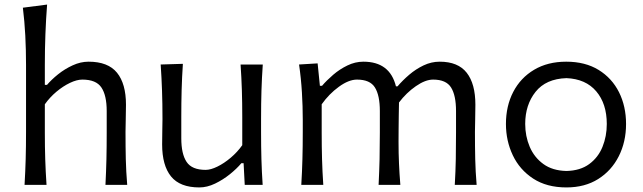

<svg xmlns="http://www.w3.org/2000/svg" viewBox="-20 -801 2786 832"><path d="M86.4 0Q89.8 -58.1 91.3 -111.8Q92.8 -165.5 92.8 -230V-519.5Q92.8 -585.4 89.6 -647Q86.4 -708.5 79.1 -767.6L184.1 -781.2Q179.2 -717.8 176.8 -653.3Q174.3 -588.9 174.3 -519.5V-433.1H183.6Q202.6 -455.6 231.4 -478.8Q260.3 -502 294.7 -517.8Q329.1 -533.7 363.8 -533.7Q448.2 -533.7 487.1 -485.8Q525.9 -438 525.9 -347.2Q525.9 -313 524.9 -283.2Q523.9 -253.4 523.9 -230Q523.9 -165.5 525.1 -111.8Q526.4 -58.1 531.2 0H437Q439.9 -58.1 441.2 -111.3Q442.4 -164.6 442.4 -226.6V-319.8Q442.4 -387.7 419.4 -421.9Q396.5 -456.1 336.9 -456.1Q313 -456.1 283.2 -441.9Q253.4 -427.7 224.6 -403.6Q195.8 -379.4 174.3 -349.1V-226.6Q174.3 -164.6 176 -111.3Q177.7 -58.1 181.6 0Z M843.8 11.2Q759.8 11.2 721.2 -36.4Q682.6 -84 682.6 -175.3Q682.6 -209 683.3 -234.9Q684.1 -260.7 684.1 -285.2Q684.1 -353 682.1 -408.4Q680.2 -463.9 676.3 -521.5L772.5 -524.4Q768.6 -466.8 767.1 -411.4Q765.6 -356 765.6 -293.9V-201.7Q765.6 -133.8 788.6 -99.4Q811.5 -64.9 871.1 -64.9Q893.1 -64.9 922.1 -79.1Q951.2 -93.3 980 -117.7Q1008.8 -142.1 1029.8 -171.9V-293.9Q1029.8 -356 1028.1 -409.9Q1026.4 -463.9 1022.5 -521.5H1118.7Q1114.7 -463.9 1113 -408.4Q1111.3 -353 1111.3 -285.2V-230Q1111.3 -165.5 1112.8 -111.8Q1114.3 -58.1 1118.2 0H1040.5L1035.6 -93.8H1025.9Q1006.3 -70.3 976.3 -46.1Q946.3 -22 911.9 -5.4Q877.4 11.2 843.8 11.2Z M1950.7 0Q1954.1 -58.1 1955.1 -111.3Q1956.1 -164.6 1956.1 -226.6V-319.8Q1956.1 -387.7 1934.6 -421.9Q1913.1 -456.1 1856.9 -456.1Q1823.2 -456.1 1782 -427.5Q1740.7 -398.9 1709 -356.9Q1708.5 -333.5 1708 -302.7Q1707.5 -272 1707.3 -241.5Q1707 -210.9 1707 -187Q1707 -136.7 1709 -92.3Q1710.9 -47.9 1714.8 0H1620.6Q1623.5 -58.1 1624.8 -111.3Q1626 -164.6 1626 -226.6V-319.8Q1626 -387.7 1604.7 -421.9Q1583.5 -456.1 1526.9 -456.1Q1491.2 -456.1 1448.5 -425Q1405.8 -394 1374 -349.1V-226.6Q1374 -164.6 1375.5 -111.3Q1377 -58.1 1380.9 0H1285.6Q1289.1 -58.1 1290.5 -111.8Q1292 -165.5 1292 -230V-282.7Q1292 -340.3 1288.3 -400.9Q1284.7 -461.4 1275.9 -521.5L1356.4 -526.4L1366.2 -429.2H1375.5Q1395.5 -452.6 1423.6 -476.8Q1451.7 -501 1485.4 -517.3Q1519 -533.7 1554.7 -533.7Q1669.4 -533.7 1695.8 -426.8H1702.6Q1724.6 -452.6 1753.2 -477.1Q1781.7 -501.5 1815.4 -517.6Q1849.1 -533.7 1885.3 -533.7Q1964.8 -533.7 2002.4 -485.8Q2040 -438 2040 -347.2Q2040 -313 2039.1 -283.2Q2038.1 -253.4 2038.1 -230Q2038.1 -165.5 2039.3 -111.8Q2040.5 -58.1 2045.4 0Z M2434.6 11.2Q2349.1 11.2 2290.5 -27.1Q2231.9 -65.4 2202.1 -128.2Q2172.4 -190.9 2172.4 -263.7Q2172.4 -341.8 2204.1 -402.8Q2235.8 -463.9 2294.7 -498.8Q2353.5 -533.7 2433.6 -533.7Q2516.1 -533.7 2574 -498Q2631.8 -462.4 2662.4 -401.4Q2692.9 -340.3 2692.9 -263.7Q2692.9 -186.5 2661.4 -124Q2629.9 -61.5 2572 -25.1Q2514.2 11.2 2434.6 11.2ZM2434.6 -60.1Q2494.6 -61.5 2533.4 -90.1Q2572.3 -118.7 2590.8 -164.6Q2609.4 -210.4 2609.4 -263.7Q2609.4 -351.6 2563.7 -405.3Q2518.1 -459 2434.6 -462.4Q2345.7 -459.5 2300.8 -403.1Q2255.9 -346.7 2255.9 -263.7Q2255.9 -210.9 2275.4 -165Q2294.9 -119.1 2334.5 -90.3Q2374 -61.5 2434.6 -60.1Z"/></svg>

Font: Pinar DS3-Regular
Style: Regular
Weight: 400
Designer: Amin Abedi
Version: Version 2.000